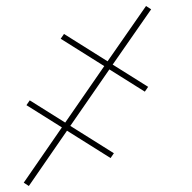

<svg xmlns="http://www.w3.org/2000/svg" viewBox="-20 -482 640 639"><path d="M76 137 59 126 186 -58 68 -132 79 -148 197 -74 327 -262 182 -353 193 -369 338 -278 466 -462 483 -451 355 -267 473 -193 462 -177 344 -251 214 -63 359 28 348 44 203 -47Z"/></svg>

Font: Iosevka Curly Slab ThExObl
Style: Regular
Weight: 100
Width: 7
Italic angle: -9°
Monospace: yes
Designer: Belleve Invis
Foundry: Belleve Invis
Version: Version 11.1.0; ttfautohint (v1.8.3)